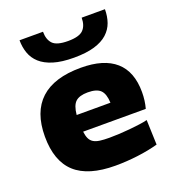

<svg xmlns="http://www.w3.org/2000/svg" viewBox="-145 -911 930 1031"><g transform="rotate(-20 320.5 -395.5)"><path d="M339 9Q184 9 109.5 -59Q35 -127 35 -267Q35 -407 112 -478Q189 -549 342 -549Q473 -549 540 -490Q607 -431 607 -314Q607 -265 595 -222H237Q240 -197 247.5 -181.5Q255 -166 269 -157.5Q283 -149 305 -146Q327 -143 359 -143Q385 -143 415.5 -144.5Q446 -146 476 -149Q506 -152 533 -155.5Q560 -159 579 -164L584 -22Q530 -7 466 1Q402 9 339 9ZM332 -412Q284 -412 262 -391.5Q240 -371 235 -318H428Q426 -369 404.5 -390.5Q383 -412 332 -412ZM328 -612Q258 -612 211 -626.5Q164 -641 136 -666.5Q108 -692 96 -726.5Q84 -761 84 -800H218Q218 -755 241 -731Q264 -707 328 -707Q392 -707 415.5 -731Q439 -755 439 -800H572Q572 -759 560 -725Q548 -691 520 -665.5Q492 -640 445 -626Q398 -612 328 -612Z"/></g></svg>

Font: Encode Sans Wide
Style: ExtraBold
Weight: 800
Designer: Pablo Impallari, Andres Torresi
Foundry: Pablo Impallari, Andres Torresi
Version: Version 1.000; ttfautohint (v1.00) -l 8 -r 50 -G 200 -x 14 -